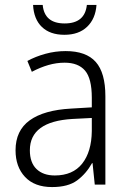

<svg xmlns="http://www.w3.org/2000/svg" viewBox="-20 -748 523 778"><path d="M246 -541Q329 -541 368 -497Q407 -453 407 -358V0H364L355 -87H353Q329 -44 292.5 -17Q256 10 191 10Q120 10 81.5 -31Q43 -72 43 -139Q43 -219 100.5 -260.5Q158 -302 268 -308L352 -313V-352Q352 -430 324.5 -462Q297 -494 242 -494Q209 -494 176 -484.5Q143 -475 109 -457L91 -501Q124 -519 164 -530Q204 -541 246 -541ZM274 -266Q101 -256 101 -139Q101 -89 128 -63Q155 -37 202 -37Q275 -37 313 -85Q351 -133 352 -217V-270ZM371 -728Q367 -672 333 -639.5Q299 -607 241 -607Q183 -607 150 -638.5Q117 -670 114 -728H153Q160 -653 242 -653Q324 -653 332 -728Z"/></svg>

Font: Noto Sans Myanmar SemiCondensed Light
Style: Regular
Weight: 300
Width: 4
Designer: Monotype Design Team
Foundry: Monotype Imaging Inc.
Version: Version 2.107; ttfautohint (v1.8.4.7-5d5b)